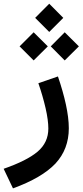

<svg xmlns="http://www.w3.org/2000/svg" viewBox="-123 -766 453 1053"><path d="M87.4 -309.6C103.5 -263.2 116.7 -217.3 127 -172.9C137.2 -128.4 142.1 -90.8 142.1 -61C142.1 -9.8 122.6 32.2 83 65.9C43.5 99.1 -18.6 130.4 -103 159.7L-51.8 267.1C54.2 228.5 131.8 183.1 181.2 130.9C230 78.1 254.4 13.7 254.4 -62.5C254.4 -140.6 231.4 -238.8 194.8 -346.7ZM147 -590.8 224.1 -668 147 -745.6 69.8 -668ZM231.9 -434.6 309.6 -511.7 231.9 -588.9 155.3 -511.7ZM61.5 -434.6 139.2 -511.7 61.5 -588.9 -15.6 -511.7Z"/></svg>

Font: Estedad SemiBold
Style: Regular
Weight: 600
Designer: Amin Abedi
Version: Version 7.3